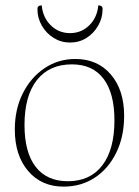

<svg xmlns="http://www.w3.org/2000/svg" viewBox="-20 -681 516 713"><path d="M216 12Q134 12 84.5 -46Q35 -104 35 -200Q35 -275 64.5 -334Q94 -393 145 -427.5Q196 -462 260 -462Q342 -462 391.5 -404.5Q441 -347 441 -251Q441 -174 412 -114.5Q383 -55 332.5 -21.5Q282 12 216 12ZM232 -8Q315 -8 360 -67Q405 -126 405 -234Q405 -335 364.5 -388.5Q324 -442 247 -442Q163 -442 117 -383.5Q71 -325 71 -217Q71 -115 112.5 -61.5Q154 -8 232 -8ZM240 -523Q207 -523 179.5 -540Q152 -557 135.5 -585.5Q119 -614 119 -648Q119 -661 135 -661Q139 -616 168.5 -587Q198 -558 240 -558Q282 -558 311.5 -587Q341 -616 345 -661Q361 -661 361 -648Q361 -614 344.5 -585.5Q328 -557 301 -540Q274 -523 240 -523Z"/></svg>

Font: Petrona Thin
Style: Regular
Weight: 100
Designer: Ringo R. Seeber
Foundry: Ringo R. Seeber
Version: Version 2.001; ttfautohint (v1.8.3)